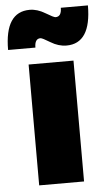

<svg xmlns="http://www.w3.org/2000/svg" viewBox="-80 -824 485 861"><g transform="rotate(-5 162.0 -394.0)"><path d="M87 -788Q121 -788 156.5 -766.5Q192 -745 200 -745Q227 -745 227 -785H349Q349 -614 238 -614Q202 -614 167 -635.5Q132 -657 124 -657Q98 -657 98 -617H-25Q-25 -788 87 -788ZM263 0H61V-544H263Z"/></g></svg>

Font: Montserrat Extra Bold
Style: Regular
Weight: 800
Designer: Julieta Ulanovsky
Foundry: Julieta Ulanovsky
Version: Version 3.001;PS 003.001;hotconv 1.0.70;makeotf.lib2.5.58329